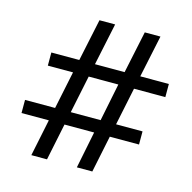

<svg xmlns="http://www.w3.org/2000/svg" viewBox="-100 -775 877 876"><g transform="rotate(15 338.0 -337.5)"><path d="M159 -174H30V-236H172L209 -414H90V-476H222L264 -675H338L296 -476H436L478 -675H552L510 -476H645V-414H497L460 -236H585V-174H447L411 0H338L373 -174H233L197 0H123ZM387 -236 423 -414H283L246 -236Z"/></g></svg>

Font: El Messiri Medium
Style: Regular
Weight: 500
Designer: Mohamed Gaber
Foundry: Kief Type Foundry
Version: Version 2.007